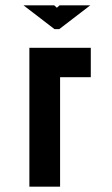

<svg xmlns="http://www.w3.org/2000/svg" viewBox="-20 -699 420 719"><path d="M320 -410V-520H90V0H205V-410ZM68 -679 184 -590H202L318 -679H203L193 -670L183 -679Z"/></svg>

Font: Grotesk 03
Style: Bold
Weight: 500
Designer: Frank Adebiaye, contributions by Jérémy Landes, Ariel Martín Pérez
Foundry: Velvetyne Type Foundry
Version: Version 3.000;Glyphs 3.1.2 (3150)